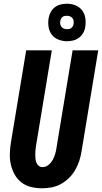

<svg xmlns="http://www.w3.org/2000/svg" viewBox="-20 -1006 549 1034"><path d="M207 8Q176 8 147 1Q118 -6 95.5 -23.5Q73 -41 59 -66Q45 -91 38.5 -119.5Q32 -148 33 -178.5Q34 -209 39 -240L121 -735H259L174 -221Q172 -209 171 -197.5Q170 -186 170 -174.5Q170 -163 171 -151.5Q172 -140 176 -130Q180 -120 188.5 -113Q197 -106 209 -106Q226 -106 240.5 -117.5Q255 -129 263.5 -144.5Q272 -160 277 -176.5Q282 -193 284 -209L371 -735H509L419 -190Q415 -165 407 -140Q399 -115 385.5 -91.5Q372 -68 352 -48Q332 -28 308 -15Q284 -2 258.5 3Q233 8 207 8ZM341 -784Q316 -784 294 -793Q272 -802 258.5 -820Q245 -838 241.5 -861.5Q238 -885 242 -909Q245 -926 253.5 -941.5Q262 -957 276 -967.5Q290 -978 307 -982Q324 -986 341 -986Q365 -986 387 -977Q409 -968 422.5 -950Q436 -932 439.5 -908.5Q443 -885 439 -861Q437 -844 428 -828.5Q419 -813 405 -802.5Q391 -792 374 -788Q357 -784 341 -784ZM341 -849Q347 -849 353 -850Q359 -851 364 -855Q369 -859 372 -864.5Q375 -870 376 -876Q378 -885 376.5 -893.5Q375 -902 370 -908.5Q365 -915 357 -918Q349 -921 341 -921Q335 -921 328.5 -920Q322 -919 317 -915Q312 -911 309 -905.5Q306 -900 305 -894Q303 -885 304.5 -876.5Q306 -868 311 -861.5Q316 -855 324 -852Q332 -849 341 -849Z"/></svg>

Font: Iosevka SS04 Heavy
Style: Italic
Weight: 900
Italic angle: -9°
Monospace: yes
Designer: Belleve Invis
Foundry: Belleve Invis
Version: Version 19.0.0; ttfautohint (v1.8.4)